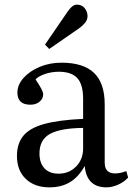

<svg xmlns="http://www.w3.org/2000/svg" viewBox="-20 -793 576 827"><path d="M193 14Q129 14 91 -22.5Q53 -59 53 -121Q53 -174 80 -207.5Q107 -241 169 -258.5Q231 -276 338 -281V-367Q338 -429 313 -456.5Q288 -484 233 -484Q203 -484 174.5 -474.5Q146 -465 133 -451Q150 -426 158 -410.5Q166 -395 166 -387Q166 -368 150.5 -355Q135 -342 111 -342Q55 -342 55 -394Q55 -428 81.5 -457.5Q108 -487 151 -505Q194 -523 245 -523Q339 -523 385 -479Q431 -435 431 -343V-92Q431 -46 476 -46Q498 -46 524 -56L532 -28Q513 -8 487.5 3Q462 14 439 14Q353 14 345 -78Q317 -29 280 -7.5Q243 14 193 14ZM232 -45Q278 -45 308 -76Q338 -107 338 -153V-242Q240 -241 195 -216Q150 -191 150 -132Q150 -91 171.5 -68Q193 -45 232 -45ZM192 -582 174 -601 272 -744Q292 -773 311 -773Q333 -773 345 -757.5Q357 -742 357 -724Q357 -708 347 -695.5Q337 -683 322 -672Z"/></svg>

Font: Literata 36pt
Style: Regular
Weight: 400
Designer: Latin by Veronika Burian and Jose Scaglione. Greek by Irene Vlachou. Cyrillic by Vera Evstafieva.
Foundry: TypeTogether
Version: Version 3.002